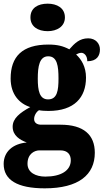

<svg xmlns="http://www.w3.org/2000/svg" viewBox="-33 -793 565 1047"><path d="M227 -623C277 -623 321 -648 321 -698C321 -750 277 -773 227 -773C174 -773 133 -750 133 -698C133 -648 174 -623 227 -623ZM211 234C396 234 484 160 484 40C484 -58 423 -113 297 -113H191C171 -113 153 -122 153 -144C153 -165 168 -186 180 -192C191 -189 219 -188 231 -188C373 -188 436 -262 436 -370C436 -429 411 -469 382 -496C389 -499 398 -505 411 -505C423 -505 443 -493 443 -459C495 -459 512 -489 512 -523C512 -555 489 -584 448 -584C401 -584 374 -557 345 -524C311 -542 279 -550 231 -550C88 -550 25 -484 25 -365C25 -279 72 -228 132 -209C75 -178 36 -147 36 -102C36 -53 76 -30 113 -16C36 -9 -13 35 -13 101C-13 188 61 234 211 234ZM229 -251C182 -251 173 -300 173 -364C173 -431 182 -486 230 -486C279 -486 286 -433 286 -365C286 -299 279 -251 229 -251ZM214 170C162 170 117 148 117 100C117 44 157 27 182 27H296C336 27 353 50 353 81C353 137 300 170 214 170Z"/></svg>

Font: Noto Serif Myanmar Condensed Black
Style: Regular
Weight: 900
Width: 3
Designer: Ben Mitchell and the Monotype Design Team
Foundry: Monotype Imaging Inc.
Version: Version 2.106